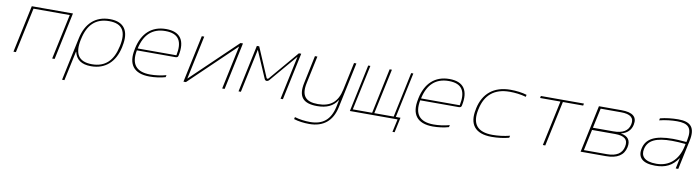

<svg xmlns="http://www.w3.org/2000/svg" viewBox="-31 -1152 7261 2002"><g transform="rotate(10 3600.0 -151.0)"><path d="M82 0H108L210 -478H594L492 0H518L624 -500H188Z M1190 -244 1192 -256C1226 -415 1168 -509 1015 -509C860 -509 763 -415 729 -256L632 200H657L724 -112H727C745 -31 804 9 904 9C1058 9 1156 -85 1190 -244ZM752 -246 754 -254C786 -405 867 -487 1011 -487C1153 -487 1198 -405 1166 -254L1164 -246C1132 -95 1052 -13 910 -13C766 -13 720 -95 752 -246Z M1785 -259C1820 -422 1760 -509 1610 -509C1455 -509 1359 -415 1325 -256L1323 -244C1289 -85 1353 9 1523 9C1578 9 1642 1 1691 -14L1696 -36C1639 -20 1578 -13 1528 -13C1376 -13 1319 -91 1347 -237H1755C1775 -237 1782 -245 1785 -259ZM1352 -258C1384 -407 1467 -487 1606 -487C1748 -487 1793 -408 1762 -258Z M1882 0H1908L2390 -462L2292 0H2318L2424 -500H2398L1916 -38L2014 -500H1988Z M2571 -500 2465 0H2490L2588 -462L2712 -174C2721 -153 2746 -153 2763 -174L3008 -462L2910 0H2935L3041 -500H3016L2752 -189C2744 -180 2734 -179 2729 -189L2596 -500Z M3523 -17 3625 -500H3600L3538 -209C3509 -72 3434 -13 3302 -13C3171 -13 3121 -72 3150 -209L3212 -500H3186L3124 -205C3092 -56 3149 9 3297 9C3397 9 3466 -22 3510 -91H3513L3498 -19C3468 120 3390 185 3254 185C3202 185 3142 178 3091 162L3086 184C3131 199 3193 207 3249 207C3399 207 3492 129 3523 -17Z M3750 -500 3644 0H4122L4228 -500H4205L4104 -22H3899L4001 -500H3977L3876 -22H3671L3773 -500ZM4119 137H4142L4176 -22H4127L4122 0H4149Z M4785 -259C4820 -422 4760 -509 4610 -509C4455 -509 4359 -415 4325 -256L4323 -244C4289 -85 4353 9 4523 9C4578 9 4642 1 4691 -14L4696 -36C4639 -20 4578 -13 4528 -13C4376 -13 4319 -91 4347 -237H4755C4775 -237 4782 -245 4785 -259ZM4352 -258C4384 -407 4467 -487 4606 -487C4748 -487 4793 -408 4762 -258Z M4936 -256 4934 -244C4900 -85 4968 9 5146 9C5207 9 5276 1 5329 -14L5334 -36C5271 -20 5207 -13 5151 -13C4988 -13 4928 -94 4960 -246L4962 -254C4994 -406 5089 -487 5252 -487C5307 -487 5369 -480 5425 -464L5429 -486C5382 -501 5316 -509 5256 -509C5078 -509 4970 -415 4936 -256Z M5687 0H5713L5815 -478H6030L6034 -500H5578L5574 -478H5789Z M6087 0H6354C6474 0 6542 -43 6561 -131C6576 -202 6546 -248 6467 -260C6533 -276 6572 -315 6584 -373C6602 -458 6551 -500 6431 -500H6193ZM6118 -22 6165 -244H6409C6509 -244 6551 -208 6535 -133C6520 -59 6462 -22 6362 -22ZM6170 -268 6215 -478H6430C6531 -478 6573 -443 6558 -373C6543 -302 6486 -268 6385 -268Z M7033 -509C6969 -509 6898 -501 6841 -486L6837 -464C6899 -480 6968 -487 7023 -487C7140 -487 7189 -447 7161 -313L7156 -291C7088 -297 7040 -299 7013 -299C6819 -299 6730 -247 6708 -144C6687 -49 6740 9 6877 9C6988 9 7059 -28 7117 -114H7118L7094 0H7121L7187 -310C7218 -454 7163 -509 7033 -509ZM6733 -142C6754 -238 6839 -277 7008 -277C7042 -277 7099 -274 7151 -269L7146 -245C7113 -91 7016 -13 6885 -13C6757 -13 6717 -68 6733 -142Z"/></g></svg>

Font: LT Wave Mono Thin
Style: Italic
Weight: 100
Designer: Daniel Lyons
Version: Version 2.5 (Glyphs App)